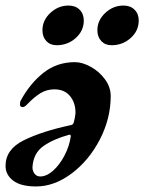

<svg xmlns="http://www.w3.org/2000/svg" viewBox="-26 -658 520 692"><path d="M373 -312Q373 -231 334 -155.5Q295 -80 232.5 -33Q170 14 104 14Q49 14 21.5 -7Q-6 -28 -6 -60Q-6 -120 60 -152.5Q126 -185 229 -207Q234 -208 236 -210Q238 -212 240 -217Q244 -232 246 -249Q247 -286 227 -311Q207 -336 170 -336Q143 -336 120.5 -322.5Q98 -309 73 -283Q63 -272 56 -272Q46 -272 46 -282Q46 -292 49 -296Q82 -357 130.5 -395.5Q179 -434 244 -434Q271 -434 301.5 -417Q332 -400 352.5 -372Q373 -344 373 -312ZM91 -55Q91 -42 98.5 -32Q106 -22 119 -22Q142 -22 165.5 -43Q189 -64 206.5 -97.5Q224 -131 229 -166V-168Q229 -174 222 -172Q167 -157 130.5 -131.5Q94 -106 91 -55ZM127 -549Q127 -585 155.5 -611.5Q184 -638 221 -638Q246 -638 261 -623Q276 -608 276 -584Q276 -547 247 -521Q218 -495 178 -495Q155 -495 141 -510Q127 -525 127 -549ZM325 -549Q325 -585 353.5 -611.5Q382 -638 419 -638Q444 -638 459 -623Q474 -608 474 -584Q474 -547 445 -521Q416 -495 376 -495Q353 -495 339 -510Q325 -525 325 -549Z"/></svg>

Font: EB Garamond
Style: Bold Italic
Weight: 700
Italic angle: -17.2°
Designer: Georg Duffner and Octavio Pardo
Foundry: Georg Duffner
Version: Version 1.000